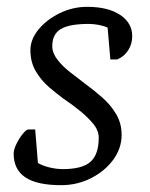

<svg xmlns="http://www.w3.org/2000/svg" viewBox="-20 -533 440 562"><path d="M159 9Q88 9 54 -14Q20 -37 20 -83Q20 -95 28 -111.5Q36 -128 46.5 -141Q57 -154 63 -154H83L91 -56Q104 -48 124.5 -43Q145 -38 164 -38Q221 -38 245 -59.5Q269 -81 269 -130Q269 -151 253 -170.5Q237 -190 213.5 -209Q190 -228 166 -244Q147 -258 124 -277.5Q101 -297 85 -324Q69 -351 69 -386Q69 -418 93 -447Q117 -476 155 -494.5Q193 -513 235 -513Q296 -513 331.5 -489.5Q367 -466 367 -427Q367 -404 355 -385.5Q343 -367 323 -359H303L295 -452Q285 -457 269.5 -460Q254 -463 240 -463Q183 -463 158 -448Q133 -433 133 -398Q133 -378 148 -358.5Q163 -339 185.5 -321.5Q208 -304 229 -288Q255 -269 279.5 -247.5Q304 -226 320 -199Q336 -172 336 -138Q336 -99 311.5 -65.5Q287 -32 246.5 -11.5Q206 9 159 9Z"/></svg>

Font: Faustina Light
Style: Italic
Weight: 300
Italic angle: -8°
Designer: Alfonso Garcia
Foundry: http://www.omnibus-type.com
Version: Version 1.200